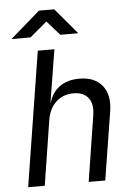

<svg xmlns="http://www.w3.org/2000/svg" viewBox="-62 -991 723 1037"><g transform="rotate(-5 300.0 -472.5)"><path d="M48 0 164 -730H254L225 -550L208 -445H210Q225 -500 268 -530Q311 -560 374 -560Q457 -560 498 -509Q539 -458 525 -370L466 0H376L432 -355Q442 -417 416 -450.5Q390 -484 336 -484Q280 -484 241.5 -449Q203 -414 193 -350L138 0ZM28 -805 189 -945H272L390 -805H293L224 -883L131 -805Z"/></g></svg>

Font: JetBrains Mono NL
Style: Italic
Weight: 400
Italic angle: -9°
Monospace: yes
Designer: Philipp Nurullin, Konstantin Bulenkov
Foundry: JetBrains
Version: Version 2.305; ttfautohint (v1.8.4.7-5d5b)